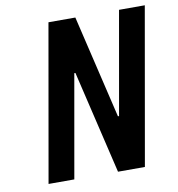

<svg xmlns="http://www.w3.org/2000/svg" viewBox="-79 -772 781 844"><g transform="rotate(-10 311.5 -350.0)"><path d="M70 0 193 -700H313L422 -240H427L508 -700H623L500 0H380L271 -460H266L185 0Z"/></g></svg>

Font: Cuprum
Style: Bold Italic
Weight: 700
Italic angle: -10°
Designer: Jovanny Lemonad
Foundry: Jovanny Lemonad
Version: Version 3.000